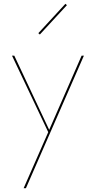

<svg xmlns="http://www.w3.org/2000/svg" viewBox="-20 -698 503 1007"><path d="M420 -406 116 289H104L233 -5L43 -406H55L238 -17L408 -406ZM181 -524 323 -678 331 -671 189 -517Z"/></svg>

Font: Ysabeau Hairline
Style: Regular
Weight: 100
Designer: Christian Thalmann (Catharsis Fonts)
Version: Version 0.003